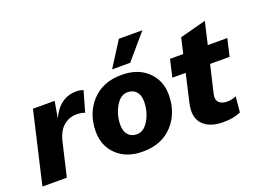

<svg xmlns="http://www.w3.org/2000/svg" viewBox="-109 -992 1688 1257"><g transform="rotate(-20 735.0 -364.0)"><path d="M421 -510Q449 -510 469 -501L428 -358Q406 -368 370 -368Q319 -368 279.5 -334.5Q240 -301 224 -231L170 0H0L116 -500H267L247 -385Q305 -510 421 -510Z M801 -738H965L817 -565H691ZM698 10Q585 10 518 -54Q451 -118 451 -217Q451 -343 527.5 -426.5Q604 -510 736 -510Q849 -510 916 -446Q983 -382 983 -283Q983 -157 906.5 -73.5Q830 10 698 10ZM700 -110Q749 -110 782.5 -168.5Q816 -227 816 -297Q816 -340 794.5 -365Q773 -390 733 -390Q684 -390 650.5 -331.5Q617 -273 617 -203Q617 -160 639 -135Q661 -110 700 -110Z M1306 -379 1261 -187Q1252 -149 1270.5 -129Q1289 -109 1328 -109Q1363 -109 1391 -123L1381 -14Q1332 9 1259 9Q1163 9 1116.5 -40.5Q1070 -90 1091 -183L1136 -379H1043L1071 -500H1163L1188 -608L1370 -656L1334 -500H1470L1442 -379Z"/></g></svg>

Font: Elaine Sans
Style: Bold Italic
Weight: 700
Italic angle: -13°
Designer: Wei Huang
Foundry: Wei Huang
Version: Version 2.001;December 24, 2019;FontCreator 12.0.0.2547 64-b